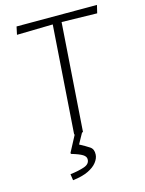

<svg xmlns="http://www.w3.org/2000/svg" viewBox="-124 -686 742 985"><g transform="rotate(-15 246.5 -193.5)"><path d="M205 0 245 -574 54 -570 63 -612H490L480 -570L292 -574L252 0ZM139 225 134 192Q180 186 209 176Q238 166 239 142Q240 126 222.5 115Q205 104 164 92L162 87L208 0H247L216 56Q248 73 267.5 86Q287 99 285 128Q284 148 268 168.5Q252 189 220.5 204Q189 219 139 225Z"/></g></svg>

Font: Ancizar Sans Thin
Style: Italic
Weight: 100
Italic angle: -4°
Designer: Cesar Puertas, Viviana Monsalve, Julian Moncada, Julian Prieto, Jose Castro, Mariel Hernandez, Felipe Aragon, Sara Alarc
Version: Version 8.100